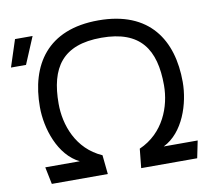

<svg xmlns="http://www.w3.org/2000/svg" viewBox="-83 -871 1103 969"><g transform="rotate(-10 468.5 -386.0)"><path d="M106 0H393L383 -98C255 -154 210 -284 210 -392C210 -576 280 -683 480 -683C680 -683 750 -576 750 -392C750 -284 702 -154 574 -98L564 0H851L869 -88H695C800 -139 846 -282 846 -392C846 -607 742 -772 480 -772C218 -772 114 -607 114 -392C114 -282 160 -139 265 -88H88ZM5 -614H82L140 -752H50Z"/></g></svg>

Font: Hibana SubMedium
Style: Regular
Weight: 500
Width: 6
Designer: pygmalion
Foundry: ybstudio
Version: Version 0.930;hotconv 1.0.109;makeotfexe 2.5.65596